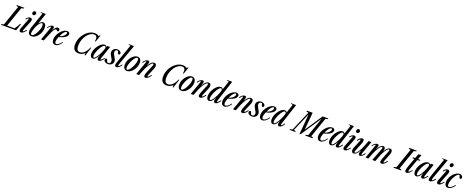

<svg xmlns="http://www.w3.org/2000/svg" viewBox="244 -3451 14832 6101"><g transform="rotate(20 7660.0 -400.0)"><path d="M-55 0 -45.5 -26.5 30.5 -45.5 264.5 -716.5 198 -735.5 207.5 -761.5H461L451.5 -735.5L370.5 -714.5L138 -43.5H390.5Q425.5 -90.5 455.8 -140.8Q486 -191 510.5 -239.5H539L459 0Z M808.5 -641.5Q783 -641.5 768 -658Q753 -674.5 753 -702Q753 -731 772.8 -752.5Q792.5 -774 817.5 -774Q841 -774 858.2 -757.2Q875.5 -740.5 875.5 -715.5Q875.5 -687.5 854.8 -664.5Q834 -641.5 808.5 -641.5ZM624 10.5Q596.5 10.5 580 -5Q563.5 -20.5 563.5 -50Q563.5 -62.5 566.5 -80.2Q569.5 -98 577 -117.5L710 -460Q712.5 -466.5 713.2 -471Q714 -475.5 714 -478.5Q714 -488 703.5 -488Q689 -488 668.5 -471.2Q648 -454.5 629 -426.5L609 -445Q639.5 -487.5 676.8 -511Q714 -534.5 749.5 -534.5Q777.5 -534.5 794.5 -520Q811.5 -505.5 811.5 -479Q811.5 -465.5 808.2 -447.2Q805 -429 798 -410.5L666 -78Q663 -71 663 -64.5Q663 -47.5 678 -47.5Q690.5 -47.5 709 -64.8Q727.5 -82 768.5 -131L788 -117Q745.5 -55.5 702.8 -22.5Q660 10.5 624 10.5Z M984 10.5Q922 10.5 889.5 -27.8Q857 -66 857 -133.5Q857 -160 862.8 -191.2Q868.5 -222.5 881 -257.5L1063 -781.5L997.5 -794.5L994 -811H1169.5L1046 -450L1049.5 -449.5Q1113 -534 1182 -534Q1229 -534 1257.2 -494.5Q1285.5 -455 1285.5 -380Q1285.5 -307 1260 -237.5Q1234.5 -168 1191.5 -112Q1148.5 -56 1094.8 -22.8Q1041 10.5 984 10.5ZM977.5 -29Q1001.5 -29 1030.5 -54.5Q1059.5 -80 1088 -122.5Q1116.5 -165 1140.5 -216.2Q1164.5 -267.5 1179 -319.8Q1193.5 -372 1193.5 -416.5Q1193.5 -453.5 1183.2 -474.8Q1173 -496 1154.5 -496Q1134 -496 1104.8 -469.5Q1075.5 -443 1045 -397Q1014.5 -351 991 -292Q979.5 -263.5 967 -225.5Q954.5 -187.5 945.8 -149.8Q937 -112 937 -85Q937 -58.5 948.2 -43.8Q959.5 -29 977.5 -29Z M1301.5 0 1460.5 -446.5Q1464 -456 1466.2 -463.8Q1468.5 -471.5 1468.5 -477.5Q1468.5 -488 1458.5 -488Q1444.5 -488 1417.8 -464.2Q1391 -440.5 1368.5 -406L1350.5 -423.5Q1384.5 -474.5 1427 -504.5Q1469.5 -534.5 1508 -534.5Q1553.5 -534.5 1553.5 -482Q1553.5 -462 1546 -437.5Q1538.5 -413 1517.5 -372L1521.5 -370.5Q1565 -454 1603.2 -494.2Q1641.5 -534.5 1683 -534.5Q1710.5 -534.5 1729 -517.8Q1747.5 -501 1747.5 -473Q1747.5 -449.5 1736 -436.2Q1724.5 -423 1706.5 -423Q1689 -423 1680.5 -433.2Q1672 -443.5 1664.5 -454Q1657 -464.5 1642.5 -464.5Q1620 -464.5 1592.5 -429Q1565 -393.5 1533.2 -329.5Q1501.5 -265.5 1467.5 -179.5L1395.5 0Z M1781 10.5Q1727 10.5 1696.2 -27.5Q1665.5 -65.5 1665.5 -131.5Q1665.5 -188 1684.8 -245.2Q1704 -302.5 1737 -354.2Q1770 -406 1812.5 -446.8Q1855 -487.5 1902 -511Q1949 -534.5 1995.5 -534.5Q2037.5 -534.5 2061.5 -514.8Q2085.5 -495 2085.5 -459.5Q2085.5 -418 2050.8 -380Q2016 -342 1952 -311.8Q1888 -281.5 1801 -263Q1757.5 -164.5 1757.5 -96.5Q1757.5 -29 1805 -29Q1842.5 -29 1887.2 -63.2Q1932 -97.5 1973 -158L1992 -142.5Q1888.5 10.5 1781 10.5ZM1818.5 -297.5Q1867.5 -309.5 1910.8 -337.5Q1954 -365.5 1981 -401Q2008 -436.5 2008 -469.5Q2008 -498.5 1983 -498.5Q1950.5 -498.5 1910.8 -454.2Q1871 -410 1839.5 -343.5Z M2573 10.5Q2370 10.5 2370 -221.5Q2370 -306 2395.8 -386.5Q2421.5 -467 2467.2 -536.8Q2513 -606.5 2572.8 -659.5Q2632.5 -712.5 2700.8 -742.2Q2769 -772 2840 -772Q2882.5 -772 2920.2 -759.8Q2958 -747.5 2983.5 -725.5L3015.5 -761.5H3037.5L2956 -529.5H2930Q2939.5 -571.5 2939.5 -606Q2939.5 -725.5 2835 -725.5Q2781 -725.5 2729.2 -697.8Q2677.5 -670 2632.2 -621Q2587 -572 2552.5 -507.2Q2518 -442.5 2498.2 -368.2Q2478.5 -294 2478.5 -216.5Q2478.5 -125.5 2509 -82.2Q2539.5 -39 2599 -39Q2675 -39 2747.2 -107Q2819.5 -175 2866.5 -295H2892L2797 0H2772.5L2776.5 -72.5H2773.5Q2725.5 -30 2677.8 -9.8Q2630 10.5 2573 10.5Z M3052 10.5Q3007 10.5 2981.2 -25.2Q2955.5 -61 2955.5 -124Q2955.5 -177.5 2974 -235Q2992.5 -292.5 3024 -345.8Q3055.5 -399 3095 -441.8Q3134.5 -484.5 3177.2 -509.5Q3220 -534.5 3260.5 -534.5Q3308 -534.5 3337 -488L3350.5 -524.5H3447L3300 -94.5Q3291 -69 3293 -58.2Q3295 -47.5 3305.5 -47.5Q3317.5 -47.5 3339 -68Q3360.5 -88.5 3400 -138.5L3418.5 -123.5Q3327 10.5 3255 10.5Q3201 10.5 3201 -49Q3201 -70.5 3207 -94.2Q3213 -118 3230 -152.5L3224.5 -155.5Q3175.5 -67.5 3134.8 -28.5Q3094 10.5 3052 10.5ZM3074.5 -29Q3093.5 -29 3121 -56.5Q3148.5 -84 3179.8 -131.8Q3211 -179.5 3241.2 -240.8Q3271.5 -302 3295.5 -368.5Q3307 -401 3310.2 -418.2Q3313.5 -435.5 3313.5 -449Q3313.5 -472 3302.8 -484.8Q3292 -497.5 3275.5 -497.5Q3251 -497.5 3220.8 -469Q3190.5 -440.5 3160 -393.8Q3129.5 -347 3103.5 -291.5Q3077.5 -236 3061.8 -181.5Q3046 -127 3046 -84Q3046 -29 3074.5 -29Z M3565 10.5Q3502.5 10.5 3461.8 -19Q3421 -48.5 3421 -90Q3421 -109.5 3432.8 -123Q3444.5 -136.5 3463 -136.5Q3484 -136.5 3493 -121.8Q3502 -107 3506.5 -85Q3511.5 -59.5 3523.8 -42.5Q3536 -25.5 3566.5 -25.5Q3602.5 -25.5 3621.8 -49.8Q3641 -74 3641 -113Q3641 -136.5 3630.5 -162Q3620 -187.5 3589 -234Q3557 -284 3543.5 -318.2Q3530 -352.5 3530 -384.5Q3530 -426.5 3551.5 -460.5Q3573 -494.5 3609 -514.5Q3645 -534.5 3689 -534.5Q3725 -534.5 3756.2 -521.2Q3787.5 -508 3806.5 -486Q3825.5 -464 3825.5 -438.5Q3825.5 -418.5 3813.8 -405.8Q3802 -393 3783.5 -393Q3749 -393 3743 -441.5Q3739 -476 3728.5 -487.8Q3718 -499.5 3694.5 -499.5Q3661.5 -499.5 3643 -477.5Q3624.5 -455.5 3624.5 -418.5Q3624.5 -393.5 3636 -365Q3647.5 -336.5 3674.5 -292.5Q3708 -239.5 3721 -206.5Q3734 -173.5 3734 -143Q3734 -98.5 3711.8 -63.8Q3689.5 -29 3651.2 -9.2Q3613 10.5 3565 10.5Z M3843.5 10.5Q3820 10.5 3807.2 -5.8Q3794.5 -22 3794.5 -50Q3794.5 -63 3798.8 -82.5Q3803 -102 3815.8 -141.8Q3828.5 -181.5 3853 -253Q3877.5 -324.5 3918.5 -441.5L4038 -781.5L3972.5 -794.5L3970.5 -811H4152L3969 -303.5Q3938 -218 3920.8 -169.2Q3903.5 -120.5 3896.5 -97Q3889.5 -73.5 3889.5 -63.5Q3889.5 -47.5 3904.5 -47.5Q3915.5 -47.5 3935.8 -64.2Q3956 -81 3995.5 -131L4015.5 -117Q3971.5 -54.5 3926.8 -22Q3882 10.5 3843.5 10.5Z M4207.5 10.5Q4144.5 10.5 4109.8 -34.2Q4075 -79 4075 -157.5Q4075 -225 4100.8 -291.8Q4126.5 -358.5 4169.5 -413.5Q4212.5 -468.5 4265.2 -501.5Q4318 -534.5 4372 -534.5Q4435 -534.5 4470 -490Q4505 -445.5 4505 -367.5Q4505 -299.5 4479.2 -232.5Q4453.5 -165.5 4410.5 -110.5Q4367.5 -55.5 4314.5 -22.5Q4261.5 10.5 4207.5 10.5ZM4200 -29Q4223.5 -29 4252.2 -56Q4281 -83 4310 -127.5Q4339 -172 4363.2 -225Q4387.5 -278 4402.2 -331.5Q4417 -385 4417 -428.5Q4417 -496 4379.5 -496Q4355.5 -496 4326.5 -469.8Q4297.5 -443.5 4269 -400Q4240.5 -356.5 4216.8 -303.8Q4193 -251 4178.5 -197.5Q4164 -144 4164 -99Q4164 -29 4200 -29Z M4836.5 10.5Q4780.5 10.5 4780.5 -47.5Q4780.5 -91 4810.5 -162.5L4920.5 -424Q4931 -449.5 4931 -470Q4931 -496 4909 -496Q4889 -496 4861.8 -471.5Q4834.5 -447 4804.2 -404.8Q4774 -362.5 4745 -308.8Q4716 -255 4692.5 -196.5L4614.5 0H4520.5L4679 -446.5Q4682.5 -457.5 4684.8 -464.2Q4687 -471 4687 -475.5Q4687 -488 4676.5 -488Q4663.5 -488 4637.2 -462.2Q4611 -436.5 4589 -402.5L4570 -420Q4602.5 -472 4645.8 -503.2Q4689 -534.5 4732.5 -534.5Q4778 -534.5 4778 -489.5Q4778 -470 4770 -443.5Q4762 -417 4743 -372L4747.5 -370.5Q4801 -458 4844.8 -495.8Q4888.5 -533.5 4936.5 -533.5Q5015 -533.5 5015 -444.5Q5015 -401 4996 -356.5L4894 -110.5Q4887.5 -95 4883.5 -81.5Q4879.5 -68 4879.5 -60.5Q4879.5 -47.5 4890 -47.5Q4917 -47.5 4985.5 -139L5005 -123.5Q4914.5 10.5 4836.5 10.5Z M5550 10.5Q5347 10.5 5347 -221.5Q5347 -306 5372.8 -386.5Q5398.5 -467 5444.2 -536.8Q5490 -606.5 5549.8 -659.5Q5609.5 -712.5 5677.8 -742.2Q5746 -772 5817 -772Q5859.5 -772 5897.2 -759.8Q5935 -747.5 5960.5 -725.5L5992.5 -761.5H6014.5L5933 -529.5H5907Q5916.5 -571.5 5916.5 -606Q5916.5 -725.5 5812 -725.5Q5758 -725.5 5706.2 -697.8Q5654.5 -670 5609.2 -621Q5564 -572 5529.5 -507.2Q5495 -442.5 5475.2 -368.2Q5455.5 -294 5455.5 -216.5Q5455.5 -125.5 5486 -82.2Q5516.5 -39 5576 -39Q5652 -39 5724.2 -107Q5796.5 -175 5843.5 -295H5869L5774 0H5749.5L5753.5 -72.5H5750.5Q5702.5 -30 5654.8 -9.8Q5607 10.5 5550 10.5Z M6050.5 10.5Q5987.5 10.5 5952.8 -34.2Q5918 -79 5918 -157.5Q5918 -225 5943.8 -291.8Q5969.5 -358.5 6012.5 -413.5Q6055.5 -468.5 6108.2 -501.5Q6161 -534.5 6215 -534.5Q6278 -534.5 6313 -490Q6348 -445.5 6348 -367.5Q6348 -299.5 6322.2 -232.5Q6296.5 -165.5 6253.5 -110.5Q6210.5 -55.5 6157.5 -22.5Q6104.5 10.5 6050.5 10.5ZM6043 -29Q6066.5 -29 6095.2 -56Q6124 -83 6153 -127.5Q6182 -172 6206.2 -225Q6230.5 -278 6245.2 -331.5Q6260 -385 6260 -428.5Q6260 -496 6222.5 -496Q6198.5 -496 6169.5 -469.8Q6140.5 -443.5 6112 -400Q6083.5 -356.5 6059.8 -303.8Q6036 -251 6021.5 -197.5Q6007 -144 6007 -99Q6007 -29 6043 -29Z M6679.5 10.5Q6623.5 10.5 6623.5 -47.5Q6623.5 -91 6653.5 -162.5L6763.5 -424Q6774 -449.5 6774 -470Q6774 -496 6752 -496Q6732 -496 6704.8 -471.5Q6677.5 -447 6647.2 -404.8Q6617 -362.5 6588 -308.8Q6559 -255 6535.5 -196.5L6457.5 0H6363.5L6522 -446.5Q6525.5 -457.5 6527.8 -464.2Q6530 -471 6530 -475.5Q6530 -488 6519.5 -488Q6506.5 -488 6480.2 -462.2Q6454 -436.5 6432 -402.5L6413 -420Q6445.5 -472 6488.8 -503.2Q6532 -534.5 6575.5 -534.5Q6621 -534.5 6621 -489.5Q6621 -470 6613 -443.5Q6605 -417 6586 -372L6590.5 -370.5Q6644 -458 6687.8 -495.8Q6731.5 -533.5 6779.5 -533.5Q6858 -533.5 6858 -444.5Q6858 -401 6839 -356.5L6737 -110.5Q6730.5 -95 6726.5 -81.5Q6722.5 -68 6722.5 -60.5Q6722.5 -47.5 6733 -47.5Q6760 -47.5 6828.5 -139L6848 -123.5Q6757.5 10.5 6679.5 10.5Z M6988 10.5Q6942 10.5 6917.2 -23.8Q6892.5 -58 6892.5 -122.5Q6892.5 -177 6910 -234.8Q6927.5 -292.5 6958 -346Q6988.5 -399.5 7027 -442Q7065.5 -484.5 7107.5 -509.5Q7149.5 -534.5 7190.5 -534.5Q7217 -534.5 7234.8 -523.8Q7252.5 -513 7268.5 -488L7366 -781.5L7300.5 -794.5L7297 -811H7471L7236.5 -94.5Q7222 -47.5 7243.5 -47.5Q7256 -47.5 7275.8 -68Q7295.5 -88.5 7334.5 -138.5L7353.5 -123.5Q7265.5 10.5 7193.5 10.5Q7138 10.5 7138 -58Q7138 -76.5 7144.8 -98.8Q7151.5 -121 7164.5 -152.5L7161.5 -155.5Q7111.5 -65.5 7071.8 -27.5Q7032 10.5 6988 10.5ZM7010 -29Q7029 -29 7056.5 -56.8Q7084 -84.5 7114.8 -132.5Q7145.5 -180.5 7175.2 -241.5Q7205 -302.5 7228 -368.5Q7239 -401 7243 -418Q7247 -435 7247.5 -449Q7243.5 -497.5 7209 -497.5Q7184.5 -497.5 7154.5 -468.8Q7124.5 -440 7094.2 -393Q7064 -346 7038.5 -290.5Q7013 -235 6997.5 -180.2Q6982 -125.5 6982 -82.5Q6982 -29 7010 -29Z M7501.5 10.5Q7447.5 10.5 7416.8 -27.5Q7386 -65.5 7386 -131.5Q7386 -188 7405.2 -245.2Q7424.5 -302.5 7457.5 -354.2Q7490.5 -406 7533 -446.8Q7575.5 -487.5 7622.5 -511Q7669.5 -534.5 7716 -534.5Q7758 -534.5 7782 -514.8Q7806 -495 7806 -459.5Q7806 -418 7771.2 -380Q7736.5 -342 7672.5 -311.8Q7608.5 -281.5 7521.5 -263Q7478 -164.5 7478 -96.5Q7478 -29 7525.5 -29Q7563 -29 7607.8 -63.2Q7652.5 -97.5 7693.5 -158L7712.5 -142.5Q7609 10.5 7501.5 10.5ZM7539 -297.5Q7588 -309.5 7631.2 -337.5Q7674.5 -365.5 7701.5 -401Q7728.5 -436.5 7728.5 -469.5Q7728.5 -498.5 7703.5 -498.5Q7671 -498.5 7631.2 -454.2Q7591.5 -410 7560 -343.5Z M8109 10.5Q8053 10.5 8053 -47.5Q8053 -91 8083 -162.5L8193 -424Q8203.5 -449.5 8203.5 -470Q8203.5 -496 8181.5 -496Q8161.5 -496 8134.2 -471.5Q8107 -447 8076.8 -404.8Q8046.5 -362.5 8017.5 -308.8Q7988.5 -255 7965 -196.5L7887 0H7793L7951.5 -446.5Q7955 -457.5 7957.2 -464.2Q7959.5 -471 7959.5 -475.5Q7959.5 -488 7949 -488Q7936 -488 7909.8 -462.2Q7883.5 -436.5 7861.5 -402.5L7842.5 -420Q7875 -472 7918.2 -503.2Q7961.5 -534.5 8005 -534.5Q8050.5 -534.5 8050.5 -489.5Q8050.5 -470 8042.5 -443.5Q8034.5 -417 8015.5 -372L8020 -370.5Q8073.5 -458 8117.2 -495.8Q8161 -533.5 8209 -533.5Q8287.5 -533.5 8287.5 -444.5Q8287.5 -401 8268.5 -356.5L8166.5 -110.5Q8160 -95 8156 -81.5Q8152 -68 8152 -60.5Q8152 -47.5 8162.5 -47.5Q8189.5 -47.5 8258 -139L8277.5 -123.5Q8187 10.5 8109 10.5Z M8431.5 10.5Q8369 10.5 8328.2 -19Q8287.5 -48.5 8287.5 -90Q8287.5 -109.5 8299.2 -123Q8311 -136.5 8329.5 -136.5Q8350.5 -136.5 8359.5 -121.8Q8368.5 -107 8373 -85Q8378 -59.5 8390.2 -42.5Q8402.5 -25.5 8433 -25.5Q8469 -25.5 8488.2 -49.8Q8507.5 -74 8507.5 -113Q8507.5 -136.5 8497 -162Q8486.5 -187.5 8455.5 -234Q8423.5 -284 8410 -318.2Q8396.5 -352.5 8396.5 -384.5Q8396.5 -426.5 8418 -460.5Q8439.5 -494.5 8475.5 -514.5Q8511.5 -534.5 8555.5 -534.5Q8591.5 -534.5 8622.8 -521.2Q8654 -508 8673 -486Q8692 -464 8692 -438.5Q8692 -418.5 8680.2 -405.8Q8668.5 -393 8650 -393Q8615.5 -393 8609.5 -441.5Q8605.5 -476 8595 -487.8Q8584.5 -499.5 8561 -499.5Q8528 -499.5 8509.5 -477.5Q8491 -455.5 8491 -418.5Q8491 -393.5 8502.5 -365Q8514 -336.5 8541 -292.5Q8574.5 -239.5 8587.5 -206.5Q8600.5 -173.5 8600.5 -143Q8600.5 -98.5 8578.2 -63.8Q8556 -29 8517.8 -9.2Q8479.5 10.5 8431.5 10.5Z M8784.5 10.5Q8730.5 10.5 8699.8 -27.5Q8669 -65.5 8669 -131.5Q8669 -188 8688.2 -245.2Q8707.5 -302.5 8740.5 -354.2Q8773.5 -406 8816 -446.8Q8858.5 -487.5 8905.5 -511Q8952.5 -534.5 8999 -534.5Q9041 -534.5 9065 -514.8Q9089 -495 9089 -459.5Q9089 -418 9054.2 -380Q9019.5 -342 8955.5 -311.8Q8891.5 -281.5 8804.5 -263Q8761 -164.5 8761 -96.5Q8761 -29 8808.5 -29Q8846 -29 8890.8 -63.2Q8935.5 -97.5 8976.5 -158L8995.5 -142.5Q8892 10.5 8784.5 10.5ZM8822 -297.5Q8871 -309.5 8914.2 -337.5Q8957.5 -365.5 8984.5 -401Q9011.5 -436.5 9011.5 -469.5Q9011.5 -498.5 8986.5 -498.5Q8954 -498.5 8914.2 -454.2Q8874.5 -410 8843 -343.5Z M9148.5 10.5Q9102.5 10.5 9077.8 -23.8Q9053 -58 9053 -122.5Q9053 -177 9070.5 -234.8Q9088 -292.5 9118.5 -346Q9149 -399.5 9187.5 -442Q9226 -484.5 9268 -509.5Q9310 -534.5 9351 -534.5Q9377.5 -534.5 9395.2 -523.8Q9413 -513 9429 -488L9526.5 -781.5L9461 -794.5L9457.5 -811H9631.5L9397 -94.5Q9382.5 -47.5 9404 -47.5Q9416.5 -47.5 9436.2 -68Q9456 -88.5 9495 -138.5L9514 -123.5Q9426 10.5 9354 10.5Q9298.5 10.5 9298.5 -58Q9298.5 -76.5 9305.2 -98.8Q9312 -121 9325 -152.5L9322 -155.5Q9272 -65.5 9232.2 -27.5Q9192.5 10.5 9148.5 10.5ZM9170.5 -29Q9189.5 -29 9217 -56.8Q9244.5 -84.5 9275.2 -132.5Q9306 -180.5 9335.8 -241.5Q9365.5 -302.5 9388.5 -368.5Q9399.5 -401 9403.5 -418Q9407.5 -435 9408 -449Q9404 -497.5 9369.5 -497.5Q9345 -497.5 9315 -468.8Q9285 -440 9254.8 -393Q9224.5 -346 9199 -290.5Q9173.5 -235 9158 -180.2Q9142.5 -125.5 9142.5 -82.5Q9142.5 -29 9170.5 -29Z M10047.5 10.5 10104.5 -660H10101L9837 -45.5L9905.5 -26.5L9896 0H9704.5L9714.5 -26.5L9793 -45.5L10080 -716.5L10007 -735.5L10016.5 -761.5H10209.5L10157.5 -180.5H10162L10547 -761.5H10741.5L10732.5 -735.5L10655 -716.5L10422.5 -45.5L10492 -26.5L10481.5 0H10233L10242.5 -26.5L10321 -45.5L10539.5 -673.5H10536L10083 10.5Z M10741 10.5Q10687 10.5 10656.2 -27.5Q10625.5 -65.5 10625.5 -131.5Q10625.5 -188 10644.8 -245.2Q10664 -302.5 10697 -354.2Q10730 -406 10772.5 -446.8Q10815 -487.5 10862 -511Q10909 -534.5 10955.5 -534.5Q10997.5 -534.5 11021.5 -514.8Q11045.5 -495 11045.5 -459.5Q11045.5 -418 11010.8 -380Q10976 -342 10912 -311.8Q10848 -281.5 10761 -263Q10717.5 -164.5 10717.5 -96.5Q10717.5 -29 10765 -29Q10802.5 -29 10847.2 -63.2Q10892 -97.5 10933 -158L10952 -142.5Q10848.5 10.5 10741 10.5ZM10778.5 -297.5Q10827.5 -309.5 10870.8 -337.5Q10914 -365.5 10941 -401Q10968 -436.5 10968 -469.5Q10968 -498.5 10943 -498.5Q10910.5 -498.5 10870.8 -454.2Q10831 -410 10799.5 -343.5Z M11105 10.5Q11059 10.5 11034.2 -23.8Q11009.5 -58 11009.5 -122.5Q11009.5 -177 11027 -234.8Q11044.5 -292.5 11075 -346Q11105.5 -399.5 11144 -442Q11182.5 -484.5 11224.5 -509.5Q11266.5 -534.5 11307.5 -534.5Q11334 -534.5 11351.8 -523.8Q11369.5 -513 11385.5 -488L11483 -781.5L11417.5 -794.5L11414 -811H11588L11353.5 -94.5Q11339 -47.5 11360.5 -47.5Q11373 -47.5 11392.8 -68Q11412.5 -88.5 11451.5 -138.5L11470.5 -123.5Q11382.5 10.5 11310.5 10.5Q11255 10.5 11255 -58Q11255 -76.5 11261.8 -98.8Q11268.5 -121 11281.5 -152.5L11278.5 -155.5Q11228.5 -65.5 11188.8 -27.5Q11149 10.5 11105 10.5ZM11127 -29Q11146 -29 11173.5 -56.8Q11201 -84.5 11231.8 -132.5Q11262.5 -180.5 11292.2 -241.5Q11322 -302.5 11345 -368.5Q11356 -401 11360 -418Q11364 -435 11364.5 -449Q11360.5 -497.5 11326 -497.5Q11301.5 -497.5 11271.5 -468.8Q11241.5 -440 11211.2 -393Q11181 -346 11155.5 -290.5Q11130 -235 11114.5 -180.2Q11099 -125.5 11099 -82.5Q11099 -29 11127 -29Z M11757.5 -641.5Q11732 -641.5 11717 -658Q11702 -674.5 11702 -702Q11702 -731 11721.8 -752.5Q11741.5 -774 11766.5 -774Q11790 -774 11807.2 -757.2Q11824.5 -740.5 11824.5 -715.5Q11824.5 -687.5 11803.8 -664.5Q11783 -641.5 11757.5 -641.5ZM11573 10.5Q11545.5 10.5 11529 -5Q11512.5 -20.5 11512.5 -50Q11512.5 -62.5 11515.5 -80.2Q11518.5 -98 11526 -117.5L11659 -460Q11661.5 -466.5 11662.2 -471Q11663 -475.5 11663 -478.5Q11663 -488 11652.5 -488Q11638 -488 11617.5 -471.2Q11597 -454.5 11578 -426.5L11558 -445Q11588.5 -487.5 11625.8 -511Q11663 -534.5 11698.5 -534.5Q11726.5 -534.5 11743.5 -520Q11760.5 -505.5 11760.5 -479Q11760.5 -465.5 11757.2 -447.2Q11754 -429 11747 -410.5L11615 -78Q11612 -71 11612 -64.5Q11612 -47.5 11627 -47.5Q11639.5 -47.5 11658 -64.8Q11676.5 -82 11717.5 -131L11737 -117Q11694.5 -55.5 11651.8 -22.5Q11609 10.5 11573 10.5Z M12086 10.5Q12062.5 10.5 12047.8 -5.5Q12033 -21.5 12033 -48.5Q12033 -85 12060.5 -151.5L12056 -154Q12001.5 -63.5 11961 -27Q11920.5 9.5 11873.5 9.5Q11797 9.5 11797 -81Q11797 -121 11816.5 -168L11922 -422Q11935 -451 11935 -468Q11935 -478.5 11926 -478.5Q11913.5 -478.5 11890.8 -459.5Q11868 -440.5 11845.5 -411.5L11825.5 -429Q11863 -480.5 11901.2 -507.5Q11939.5 -534.5 11977.5 -534.5Q12031.5 -534.5 12031.5 -477.5Q12031.5 -433.5 12002.5 -362L11896.5 -100Q11885.5 -73 11885.5 -53Q11885.5 -41.5 11891.5 -35Q11897.5 -28.5 11906 -28.5Q11925 -28.5 11951.5 -54.5Q11978 -80.5 12008 -125Q12038 -169.5 12066.8 -226.2Q12095.5 -283 12118.5 -344.5L12186.5 -524.5H12284L12125 -86.5Q12116 -62.5 12116 -50.5Q12116 -38.5 12127 -38.5Q12141 -38.5 12165 -61.5Q12189 -84.5 12219.5 -126.5L12238.5 -110.5Q12199 -52.5 12159.8 -21Q12120.5 10.5 12086 10.5Z M12816 10.5Q12761 10.5 12761 -46.5Q12761 -88 12790.5 -162.5L12894 -424Q12907.5 -458 12905 -477Q12902.5 -496 12884.5 -496Q12866.5 -496 12840.5 -471.5Q12814.5 -447 12785.8 -405.5Q12757 -364 12729.5 -312Q12702 -260 12681.5 -205L12604.5 0H12502L12663.5 -424Q12668.5 -438 12671.5 -450Q12674.5 -462 12674.5 -471Q12674.5 -496 12654 -496Q12635.5 -496 12609.5 -471.8Q12583.5 -447.5 12554.5 -405.2Q12525.5 -363 12497.2 -309.2Q12469 -255.5 12446 -196.5L12369.5 0H12275.5L12433.5 -446.5Q12450 -488 12431 -488Q12416 -488 12390 -464.2Q12364 -440.5 12342.5 -406L12323.5 -423.5Q12357 -475.5 12400.8 -505Q12444.5 -534.5 12487 -534.5Q12533 -534.5 12533 -489Q12533 -469.5 12524.8 -441.8Q12516.5 -414 12497.5 -372L12502.5 -370.5Q12553 -458 12595 -495.8Q12637 -533.5 12683 -533.5Q12750.5 -533.5 12750.5 -457Q12750.5 -416.5 12730.5 -372L12734 -370.5Q12782 -456.5 12824.8 -495Q12867.5 -533.5 12914.5 -533.5Q12989.5 -533.5 12989.5 -443.5Q12989.5 -402.5 12970.5 -356.5L12874 -110.5Q12860 -74.5 12859.5 -61Q12859 -47.5 12871.5 -47.5Q12898.5 -47.5 12969 -139L12988 -123.5Q12897.5 10.5 12816 10.5Z M13214 0 13223.5 -26.5 13302.5 -45.5 13535.5 -716.5 13466.5 -735.5 13476 -761.5H13731.5L13722.5 -735.5L13644 -716.5L13410 -45.5L13479.5 -26.5L13469.5 0Z M13663.5 10.5Q13606 10.5 13606 -51Q13606 -66.5 13609.5 -85.8Q13613 -105 13623.2 -137.8Q13633.5 -170.5 13653.5 -226.5L13749 -489H13680.5L13691 -524.5H13762L13814 -670L13919 -681.5L13862 -524.5H13936.5L13925.5 -489H13849L13755.5 -231.5Q13736.5 -179.5 13725.5 -148.5Q13714.5 -117.5 13709.2 -101.5Q13704 -85.5 13702.5 -78.5Q13701 -71.5 13701 -67Q13701 -47.5 13716.5 -47.5Q13730 -47.5 13751.8 -67.8Q13773.5 -88 13808.5 -132.5L13827.5 -119Q13739 10.5 13663.5 10.5Z M13993 10.5Q13948 10.5 13922.2 -25.2Q13896.5 -61 13896.5 -124Q13896.5 -177.5 13915 -235Q13933.5 -292.5 13965 -345.8Q13996.5 -399 14036 -441.8Q14075.5 -484.5 14118.2 -509.5Q14161 -534.5 14201.5 -534.5Q14249 -534.5 14278 -488L14291.5 -524.5H14388L14241 -94.5Q14232 -69 14234 -58.2Q14236 -47.5 14246.5 -47.5Q14258.5 -47.5 14280 -68Q14301.5 -88.5 14341 -138.5L14359.5 -123.5Q14268 10.5 14196 10.5Q14142 10.5 14142 -49Q14142 -70.5 14148 -94.2Q14154 -118 14171 -152.5L14165.5 -155.5Q14116.5 -67.5 14075.8 -28.5Q14035 10.5 13993 10.5ZM14015.5 -29Q14034.5 -29 14062 -56.5Q14089.5 -84 14120.8 -131.8Q14152 -179.5 14182.2 -240.8Q14212.5 -302 14236.5 -368.5Q14248 -401 14251.2 -418.2Q14254.5 -435.5 14254.5 -449Q14254.5 -472 14243.8 -484.8Q14233 -497.5 14216.5 -497.5Q14192 -497.5 14161.8 -469Q14131.5 -440.5 14101 -393.8Q14070.5 -347 14044.5 -291.5Q14018.5 -236 14002.8 -181.5Q13987 -127 13987 -84Q13987 -29 14015.5 -29Z M14448.5 10.5Q14425 10.5 14412.2 -5.8Q14399.5 -22 14399.5 -50Q14399.5 -63 14403.8 -82.5Q14408 -102 14420.8 -141.8Q14433.5 -181.5 14458 -253Q14482.5 -324.5 14523.5 -441.5L14643 -781.5L14577.5 -794.5L14575.5 -811H14757L14574 -303.5Q14543 -218 14525.8 -169.2Q14508.5 -120.5 14501.5 -97Q14494.5 -73.5 14494.5 -63.5Q14494.5 -47.5 14509.5 -47.5Q14520.5 -47.5 14540.8 -64.2Q14561 -81 14600.5 -131L14620.5 -117Q14576.5 -54.5 14531.8 -22Q14487 10.5 14448.5 10.5Z M14925 -641.5Q14899.5 -641.5 14884.5 -658Q14869.5 -674.5 14869.5 -702Q14869.5 -731 14889.2 -752.5Q14909 -774 14934 -774Q14957.5 -774 14974.8 -757.2Q14992 -740.5 14992 -715.5Q14992 -687.5 14971.2 -664.5Q14950.5 -641.5 14925 -641.5ZM14740.5 10.5Q14713 10.5 14696.5 -5Q14680 -20.5 14680 -50Q14680 -62.5 14683 -80.2Q14686 -98 14693.5 -117.5L14826.5 -460Q14829 -466.5 14829.8 -471Q14830.5 -475.5 14830.5 -478.5Q14830.5 -488 14820 -488Q14805.5 -488 14785 -471.2Q14764.5 -454.5 14745.5 -426.5L14725.5 -445Q14756 -487.5 14793.2 -511Q14830.5 -534.5 14866 -534.5Q14894 -534.5 14911 -520Q14928 -505.5 14928 -479Q14928 -465.5 14924.8 -447.2Q14921.5 -429 14914.5 -410.5L14782.5 -78Q14779.5 -71 14779.5 -64.5Q14779.5 -47.5 14794.5 -47.5Q14807 -47.5 14825.5 -64.8Q14844 -82 14885 -131L14904.5 -117Q14862 -55.5 14819.2 -22.5Q14776.5 10.5 14740.5 10.5Z M15059 10.5Q15001.5 10.5 14972.2 -30.5Q14943 -71.5 14943 -146Q14943 -225.5 14979.2 -306.2Q15015.5 -387 15079.5 -446Q15125 -488 15174.2 -511.2Q15223.5 -534.5 15265.5 -534.5Q15313 -534.5 15344.2 -506.8Q15375.5 -479 15375.5 -438.5Q15375.5 -419 15364 -406.8Q15352.5 -394.5 15334 -394.5Q15299.5 -394.5 15292.5 -445.5Q15285.5 -498.5 15256 -498.5Q15229.5 -498.5 15199.5 -471.8Q15169.5 -445 15140.5 -401Q15111.5 -357 15087.8 -304Q15064 -251 15050 -198Q15036 -145 15036 -101Q15036 -65 15047.8 -47Q15059.5 -29 15087.5 -29Q15154.5 -29 15260.5 -158L15280 -143Q15169.5 10.5 15059 10.5Z"/></g></svg>

Font: Libre Caslon Condensed Medium Italic
Style: Regular
Weight: 500
Italic angle: -22.583°
Designer: Pablo Impallari, Rodrigo Fuenzalida, Katja Schimmel, Ertekin Erdin
Foundry: Pablo Impallari, Rodrigo Fuenzalida
Version: Version 2.000; ttfautohint (v1.8.4.7-5d5b);gftools[0.9.33]